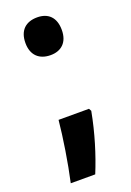

<svg xmlns="http://www.w3.org/2000/svg" viewBox="-135 -605 538 789"><g transform="rotate(-20 134.0 -210.0)"><path d="M54 -471C54 -417 86 -389 135 -389C181 -389 213 -416 213 -471C213 -526 183 -554 135 -554C85 -554 54 -526 54 -471ZM213 -117 207 -128H74C67 -55 50 54 32 134H139C169 61 196 -26 213 -117Z"/></g></svg>

Font: Noto Sans Arabic UI Cn
Style: Bold
Weight: 700
Width: 3
Designer: Monotype Design Team, Nadine Chahine and Nizar Qandah
Foundry: Monotype Imaging Inc.
Version: Version 2.010